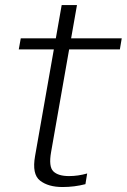

<svg xmlns="http://www.w3.org/2000/svg" viewBox="-20 -746 510 772"><path d="M231.5 6Q279 6 323.5 -5.5L330.5 -48.5Q294 -38 257.5 -38Q214 -38 194.5 -57Q175 -76 185.5 -135L258 -547.5H462L469.5 -592H266L289.5 -725.5H228L204.5 -592H63.5L55.5 -547.5H196.5L121 -118.5Q108 -45.5 141 -19.8Q174 6 231.5 6Z"/></svg>

Font: Anybody UltraCondensed Thin Light
Style: Italic
Weight: 300
Italic angle: -10°
Version: Version 1.111